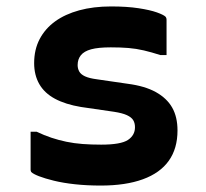

<svg xmlns="http://www.w3.org/2000/svg" viewBox="-20 -567 640 596"><path d="M294 -118Q355 -118 377 -132.5Q399 -147 399 -172Q399 -185 393.5 -194Q388 -203 374 -209.5Q360 -216 334 -220L231 -235Q183 -243 150.5 -260.5Q118 -278 102 -306Q86 -334 86 -371Q86 -413 103 -445.5Q120 -478 151 -500.5Q182 -523 226 -535Q270 -547 325 -547Q374 -547 410 -541.5Q446 -536 467 -528.5Q488 -521 494 -515Q495 -514 495.5 -512.5Q496 -511 496.5 -510Q497 -509 497 -506Q497 -479 497 -451Q497 -423 497 -396H478Q450 -405 426.5 -410.5Q403 -416 379 -418Q355 -420 324 -420Q285 -420 263 -414Q241 -408 231 -395.5Q221 -383 221 -365Q221 -354 226 -345Q231 -336 244 -330Q257 -324 280 -321L376 -307Q430 -300 464 -281Q498 -262 514.5 -233Q531 -204 531 -162Q531 -106 504 -68Q477 -30 423.5 -10.5Q370 9 293 9Q250 9 213 5Q176 1 147.5 -6Q119 -13 101 -20Q83 -27 77 -33Q76 -35 75.5 -36.5Q75 -38 75 -40Q75 -69 75 -98.5Q75 -128 75 -158H94Q117 -147 139.5 -139.5Q162 -132 186 -127Q210 -122 236.5 -120Q263 -118 294 -118Z"/></svg>

Font: Recursive Monospace
Style: Bold
Weight: 700
Version: Version 1.047